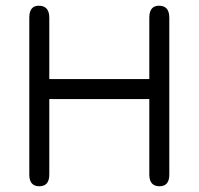

<svg xmlns="http://www.w3.org/2000/svg" viewBox="-20 -648 698 675"><path d="M153.3 -34.2Q153.3 6.8 118.2 6.8Q83 6.8 83 -34.2V-585.9Q83 -627.9 116.2 -627.9Q153.3 -627.9 153.3 -585.9V-370.1H504.9V-585.9Q504.9 -627.9 539.1 -627.9Q575.2 -627.9 575.2 -585.9V-34.2Q575.2 6.8 541 6.8Q504.9 6.8 504.9 -34.2V-299.8H153.3Z"/></svg>

Font: Jura
Style: DemiBold
Weight: 600
Version: Version 2.4